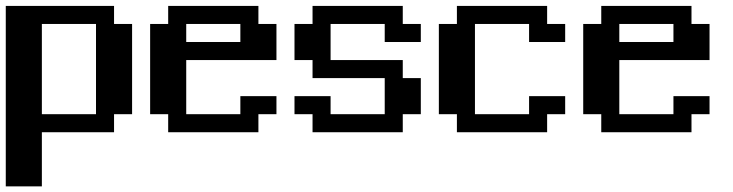

<svg xmlns="http://www.w3.org/2000/svg" viewBox="-20 -458 2540 665"><path d="M0 -437.5H375V-375H437.5V-62.5H375V0H125V187.5H0ZM125 -375V-62.5H312.5V-375Z M500 -375H562.5V-437.5H875V-375H937.5V-250H625V-62.5H812.5V-125H937.5V-62.5H875V0H562.5V-62.5H500ZM625 -375V-312.5H812.5V-375Z M1000 -375H1062.5V-437.5H1375V-375H1437.5V-312.5H1312.5V-375H1125V-250H1375V-187.5H1437.5V-62.5H1375V0H1062.5V-62.5H1000V-125H1125V-62.5H1312.5V-187.5H1062.5V-250H1000Z M1500 -375H1562.5V-437.5H1875V-375H1937.5V-312.5H1812.5V-375H1625V-62.5H1812.5V-125H1937.5V-62.5H1875V0H1562.5V-62.5H1500Z M2000 -375H2062.5V-437.5H2375V-375H2437.5V-250H2125V-62.5H2312.5V-125H2437.5V-62.5H2375V0H2062.5V-62.5H2000ZM2125 -375V-312.5H2312.5V-375Z"/></svg>

Font: NeoDunggeunmo Pro
Style: Regular
Weight: 400
Version: Version 1.020